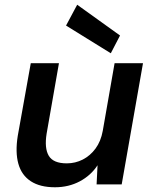

<svg xmlns="http://www.w3.org/2000/svg" viewBox="-20 -779 647 811"><path d="M212 12Q149 12 110 -13.5Q71 -39 57.5 -87.5Q44 -136 55 -205L110 -512H229L177 -215Q167 -153 186 -121Q205 -89 262 -89Q298 -89 329.5 -105Q361 -121 383.5 -151.5Q406 -182 414 -226L464 -512H584L494 0H388L392 -81Q364 -38 317 -13Q270 12 212 12ZM448 -554 259 -671 306 -759 487 -629Z"/></svg>

Font: DM Sans 12pt SemiBold
Style: Italic
Weight: 600
Italic angle: -10°
Version: Version 4.004;gftools[0.9.30]